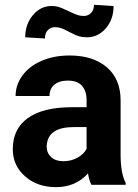

<svg xmlns="http://www.w3.org/2000/svg" viewBox="-20 -769 576 799"><path d="M360.4 0Q350.6 -19 346.2 -47.4Q294.9 9.8 212.9 9.8Q135.3 9.8 84.2 -35.2Q33.2 -80.1 33.2 -148.4Q33.2 -232.4 95.5 -277.3Q157.7 -322.3 275.4 -322.8H340.3V-353Q340.3 -389.6 321.5 -411.6Q302.7 -433.6 262.2 -433.6Q226.6 -433.6 206.3 -416.5Q186 -399.4 186 -369.6H44.9Q44.9 -415.5 73.2 -454.6Q101.6 -493.7 153.3 -515.9Q205.1 -538.1 269.5 -538.1Q367.2 -538.1 424.6 -489Q481.9 -439.9 481.9 -351.1V-122.1Q482.4 -46.9 502.9 -8.3V0ZM243.7 -98.1Q274.9 -98.1 301.3 -112.1Q327.6 -126 340.3 -149.4V-240.2H287.6Q181.6 -240.2 174.8 -167L174.3 -158.7Q174.3 -132.3 192.9 -115.2Q211.4 -98.1 243.7 -98.1ZM452.6 -743.7Q452.6 -688.5 420.4 -651.1Q388.2 -613.8 341.8 -613.8Q323.2 -613.8 308.8 -617.9Q294.4 -622.1 269 -635.7Q243.7 -649.4 232.4 -652.6Q221.2 -655.8 208 -655.8Q190.9 -655.8 179 -643.6Q167 -631.3 167 -608.9L85 -613.8Q85 -668 116.9 -706.1Q148.9 -744.1 195.3 -744.1Q210 -744.1 222.9 -740.5Q235.8 -736.8 265.1 -722.7Q294.4 -708.5 305.7 -705.6Q316.9 -702.6 329.1 -702.6Q346.2 -702.6 358.6 -714.6Q371.1 -726.6 371.1 -749Z"/></svg>

Font: RobotoDraft
Style: Bold
Weight: 700
Version: Version 2.001150; 2014